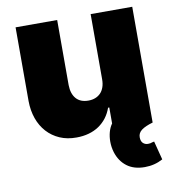

<svg xmlns="http://www.w3.org/2000/svg" viewBox="-83 -619 814 891"><g transform="rotate(-10 324.5 -173.5)"><path d="M528.4 197.4Q476.9 197.4 444.1 172.4Q411.2 147.4 397.7 103.7Q390.3 78.8 390.3 53.3Q390.3 29.8 396.1 8.7Q402 -12.4 413.4 -28.4V-103.7H407.7Q398.4 -77.4 382.8 -57Q367.2 -36.6 345.9 -22.2Q324.6 -7.8 297.9 -0.4Q271.3 7.1 240.1 7.1Q196.4 7.5 161.4 -7.8Q126.4 -23.1 101.6 -50.4Q76.7 -77.8 63.4 -115.4Q50.1 -153.1 49.7 -197.4V-545.5H245.7V-238.6Q246.4 -197.8 266.3 -174.9Q286.2 -152 323.9 -152Q342 -152 356.5 -157.7Q371.1 -163.4 381.6 -174.2Q392 -185 397.7 -201.2Q403.4 -217.3 403.4 -238.6V-545.5H599.4V0Q563.9 10.3 546.2 23.4Q528.4 36.6 528.4 56.8Q528.4 76 538 84.9Q547.6 93.8 561.1 93.8Q573.9 93.8 581.3 90.2Q585.9 88.8 590.9 88.1L613.6 176.1Q574.6 197.4 528.4 197.4Z"/></g></svg>

Font: Linik Sans Black
Style: Regular
Weight: 900
Designer: Fonts by Rasmus Andersson / Changes by Cristiano Sobral with parts from Marc Monis
Foundry: rsms
Version: Version 3.020; ttfautohint (v1.6)